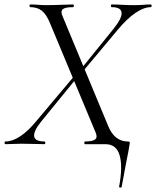

<svg xmlns="http://www.w3.org/2000/svg" viewBox="-40 -645 698 859"><path d="M-15.8 0Q-19.6 0 -19.6 -6Q-19.6 -12 -15.8 -12Q15.4 -12 50.7 -35.3Q86 -58.6 124 -105L296.2 -309.6L305.4 -298.8L143.6 -100.4Q109.2 -57.2 112.9 -34.6Q116.6 -12 159.4 -12Q162.6 -12 162.6 -6Q162.6 0 159.4 0Q134.4 0 113.4 -1Q92.4 -2 56.8 -2Q34 -2 19.4 -1Q4.8 0 -15.8 0ZM322.2 -315.2 313.6 -325.2 469 -517.4Q506.6 -564.4 503.9 -588.7Q501.2 -613 460 -613Q456 -613 456 -619Q456 -625 460 -625Q484.4 -625 505.9 -623.5Q527.4 -622 562.2 -622Q585.8 -622 600.7 -623.5Q615.6 -625 634.6 -625Q638.4 -625 638.4 -619Q638.4 -613 634.6 -613Q603.8 -613 566 -587.3Q528.2 -561.6 487.6 -512.8ZM431.2 0H340Q337.2 0 337.2 -6Q337.2 -12 340 -12Q374.2 -12 385.8 -21.3Q397.4 -30.6 387.4 -53.2L183.6 -541.6Q167.2 -581.4 146.9 -597.2Q126.6 -613 96 -613Q92 -613 92 -619Q92 -625 96 -625Q113.6 -625 131.2 -623.5Q148.8 -622 165 -622Q201.8 -622 232.6 -623.5Q263.4 -625 286.6 -625Q290.6 -625 290.6 -619Q290.6 -613 286.6 -613Q251.8 -613 240.9 -603.8Q230 -594.6 240.2 -571.8L443.8 -81.8Q458.2 -46.2 480.6 -29.1Q503 -12 531.4 -12Q539.6 -12 540.4 -9.1Q541.2 -6.2 539.2 4.4Q537.8 16.2 534.2 33.4Q530.6 50.6 523.7 86.4Q516.8 122.2 504.2 191.4Q504 194.6 498 194.2Q492 193.8 493 189.6Q509.8 99.8 495.2 49.9Q480.6 0 431.2 0Z"/></svg>

Font: Cormorant Garamond Light
Style: Italic
Weight: 300
Italic angle: -10°
Designer: Christian Thalmann (Catharsis Fonts)
Foundry: Catharsis Fonts
Version: Version 4.001